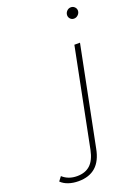

<svg xmlns="http://www.w3.org/2000/svg" viewBox="-341 -792 770 1060"><g transform="rotate(-20 43.5 -261.5)"><path d="M-172 162 -153 137Q-119 168 -68 168Q-20 168 9 141.5Q38 115 50 57L165 -519H198L82 61Q69 130 31 163.5Q-7 197 -70 197Q-102 197 -128.5 188Q-155 179 -172 162ZM183 -685Q183 -699 193 -709.5Q203 -720 217 -720Q230 -720 239 -711Q248 -702 248 -690Q248 -676 237.5 -665.5Q227 -655 213 -655Q200 -655 191.5 -664Q183 -673 183 -685Z"/></g></svg>

Font: Montserrat Alternates ExLight
Style: Italic
Weight: 275
Italic angle: -11.3°
Designer: Julieta Ulanovsky
Foundry: Julieta Ulanovsky
Version: Version 7.200